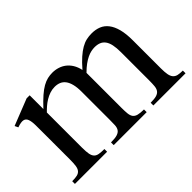

<svg xmlns="http://www.w3.org/2000/svg" viewBox="-77 -696 933 933"><g transform="rotate(-45 389.5 -230.0)"><path d="M553.7 0V-18.6Q580.1 -18.6 594.5 -22.9Q608.9 -27.3 615.7 -37.1Q622.6 -46.9 624 -62.7Q625.5 -78.6 625.5 -101.1V-294.4Q625.5 -324.7 621.1 -345.2Q616.7 -365.7 607.4 -378.4Q598.1 -391.1 584.2 -396.7Q570.3 -402.3 551.8 -402.3Q541 -402.3 528.1 -399.7Q515.1 -397 500.7 -390.1Q486.3 -383.3 470.2 -371.6Q454.1 -359.9 436 -341.8V-101.1Q436 -77.1 437.7 -61.3Q439.5 -45.4 446.5 -35.9Q453.6 -26.4 468 -22.5Q482.4 -18.6 507.8 -18.6V0H281.2V-18.6Q309.6 -18.6 324.7 -23.4Q339.8 -28.3 346.4 -38.6Q353 -48.8 353.8 -64.5Q354.5 -80.1 354.5 -101.1V-294.4Q354.5 -324.2 349.1 -345Q343.8 -365.7 334 -378.7Q324.2 -391.6 310.1 -397.5Q295.9 -403.3 278.3 -403.3Q260.7 -403.3 244.4 -397.7Q228 -392.1 213.6 -383.3Q199.2 -374.5 186.5 -363.5Q173.8 -352.5 163.6 -341.8V-101.1Q163.6 -72.8 166.7 -56.4Q169.9 -40 178 -31.7Q186 -23.4 200.2 -21Q214.4 -18.6 235.8 -18.6V0H14.6V-18.6Q36.1 -18.6 49.1 -21.7Q62 -24.9 69.3 -33.7Q76.7 -42.5 79.1 -58.6Q81.5 -74.7 81.5 -101.1V-272.5Q81.5 -309.6 81.3 -336.2Q81.1 -362.8 75.4 -377.7Q69.8 -392.6 55.9 -395.5Q42 -398.4 14.6 -388.7L6.3 -406.2L142.6 -460H163.6V-365.7Q190.9 -395 212.2 -413.6Q233.4 -432.1 251.7 -442.4Q270 -452.6 286.1 -456.3Q302.2 -460 318.8 -460Q338.9 -460 356.9 -454.3Q375 -448.7 389.9 -437.3Q404.8 -425.8 415.8 -408Q426.8 -390.1 432.1 -365.7Q457 -394.5 477.5 -412.6Q498 -430.7 516.6 -441.4Q535.2 -452.1 552.7 -456.1Q570.3 -460 588.9 -460Q616.2 -460 637.9 -451.2Q659.7 -442.4 675 -422.6Q690.4 -402.8 698.7 -371.3Q707 -339.8 707 -294.4V-101.1Q707 -75.7 710 -59.6Q712.9 -43.5 720.7 -34.2Q728.5 -24.9 741.5 -21.7Q754.4 -18.6 774.9 -18.6V0Z"/></g></svg>

Font: Doulos SIL Cyr
Style: Regular
Weight: 400
Designer: Walt Agee, Victor Gaultney, Peter Martin, Debbi Hosken, Becca Hirsbrunner
Foundry: SIL International
Version: Version 5.000